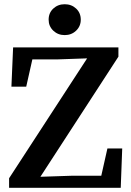

<svg xmlns="http://www.w3.org/2000/svg" viewBox="-20 -888 620 908"><path d="M23 0V-45L392 -612L249 -607H133L104 -478H34L42 -664H540V-620L171 -52L323 -57H459L488 -186H558L551 0ZM286 -722Q254 -722 232 -743Q210 -764 210 -795Q210 -827 232 -847.5Q254 -868 286 -868Q318 -868 340 -847.5Q362 -827 362 -795Q362 -764 340 -743Q318 -722 286 -722Z"/></svg>

Font: Source Serif 4 SmText Semibold
Style: Regular
Weight: 600
Designer: Frank Grießhammer
Foundry: Adobe
Version: Version 4.005;hotconv 1.1.0;makeotfexe 2.6.0